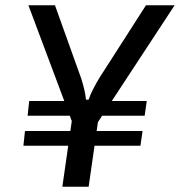

<svg xmlns="http://www.w3.org/2000/svg" viewBox="-20 -710 684 730"><path d="M644 -690 348 -239H257L88 -690H189L289 -411Q295 -392 300 -371.5Q305 -351 307 -331H317Q323 -350 335 -373Q347 -396 358 -414L535 -690ZM361 -306 317 0H217L261 -306ZM522 -212 514 -156H69L75 -212ZM538 -326 530 -270H85L91 -326Z"/></svg>

Font: Exo 2 Medium
Style: Italic
Weight: 500
Italic angle: -8°
Designer: Natanael Gama
Foundry: Natanael Gama
Version: Version 2.010